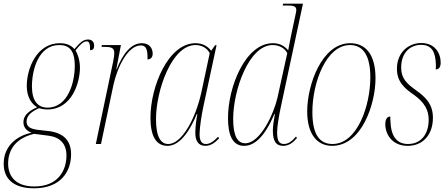

<svg xmlns="http://www.w3.org/2000/svg" viewBox="-64 -780 2429 1040"><path d="M120 240C266 240 321 148 321 56C321 -18 281 -60 200 -70L138 -77C102 -82 80 -93 80 -121C80 -151 101 -173 147 -194C154 -192 173 -187 192 -187C326 -187 369 -333 369 -413C369 -457 355 -491 345 -507C370 -538 387 -556 406 -556C420 -556 424 -542 424 -508C440 -508 446 -517 446 -532C446 -552 435 -566 413 -566C384 -566 367 -546 339 -514C321 -535 296 -546 260 -546C133 -546 81 -406 81 -315C81 -255 106 -218 137 -199C77 -173 63 -145 63 -118C63 -94 75 -73 107 -61C27 -45 -44 11 -44 107C-44 197 20 240 120 240ZM193 -197C140 -197 109 -235 109 -312C109 -399 143 -536 257 -536C306 -536 341 -513 341 -423C341 -337 306 -197 193 -197ZM122 230C22 230 -20 176 -20 106C-20 27 26 -33 121 -55L199 -45C261 -37 296 -1 296 62C296 143 251 230 122 230Z M548 -442 455 0H483L550 -318C571 -415 628 -534 699 -534C722 -534 735 -520 735 -472C735 -467 735 -463 735 -458C753 -458 763 -471 763 -489C763 -516 748 -546 704 -546C646 -546 601 -488 568 -405H566L591 -536H488L486 -526H501C538 -526 555 -522 555 -492C555 -482 553 -465 548 -442Z M843 10C892 10 948 -33 1002 -162H1005C999 -131 994 -91 994 -63C993 -20 1009 10 1048 10C1077 10 1100 -6 1123 -31L1117 -39C1093 -14 1074 0 1051 0C1027 0 1017 -19 1017 -54C1017 -88 1028 -158 1037 -200L1109 -535H1101L1080 -505C1062 -528 1035 -546 995 -546C846 -546 751 -309 751 -143C751 -44 781 10 843 10ZM847 0C808 0 781 -36 781 -135C781 -287 865 -536 995 -536C1027 -536 1057 -521 1072 -492L1027 -281C997 -143 923 0 847 0Z M1258 10C1311 10 1367 -33 1422 -162H1425C1419 -127 1414 -98 1414 -72C1414 -17 1430 10 1470 10C1501 10 1524 -8 1545 -33L1539 -40C1517 -14 1497 0 1474 0C1449 0 1437 -16 1437 -63C1437 -97 1448 -158 1457 -200L1577 -760H1470L1467 -750H1501C1530 -750 1541 -743 1541 -725C1541 -719 1539 -712 1537 -702L1514 -594C1510 -572 1502 -537 1497 -507C1478 -531 1451 -546 1414 -546C1265 -546 1171 -309 1171 -141C1171 -53 1193 10 1258 10ZM1264 -4C1224 -4 1199 -41 1199 -136C1199 -289 1283 -536 1413 -536C1445 -536 1478 -521 1492 -492L1439 -251C1420 -167 1347 -4 1264 -4Z M1735 10C1894 10 1970 -214 1970 -356C1970 -492 1911 -546 1833 -546C1679 -546 1600 -320 1600 -177C1600 -50 1656 10 1735 10ZM1737 0C1670 0 1628 -47 1628 -173C1628 -333 1703 -536 1832 -536C1901 -536 1942 -482 1942 -361C1942 -209 1872 0 1737 0Z M2144 10C2231 10 2281 -55 2281 -142C2281 -214 2244 -252 2191 -290C2139 -327 2109 -355 2109 -414C2109 -493 2156 -537 2217 -537C2277 -537 2295 -496 2297 -430C2297 -422 2297 -413 2296 -404C2313 -404 2323 -416 2323 -441C2323 -493 2291 -547 2218 -547C2147 -547 2086 -494 2086 -408C2086 -337 2126 -302 2180 -265C2236 -224 2258 -183 2258 -132C2258 -50 2214 0 2146 0C2080 0 2053 -50 2051 -123C2050 -131 2050 -140 2050 -149C2037 -149 2023 -139 2023 -107C2023 -54 2059 10 2144 10Z"/></svg>

Font: Noto Serif Display Condensed Thin
Style: Italic
Weight: 100
Width: 3
Italic angle: -12°
Designer: Monotype Design Team
Foundry: Monotype Imaging Inc.
Version: Version 2.009